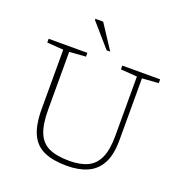

<svg xmlns="http://www.w3.org/2000/svg" viewBox="-161 -1066 1152 1216"><g transform="rotate(20 415.0 -458.5)"><path d="M646.5 -273V-673.5L536 -681.5V-707H791V-681.5L680.5 -673.5V-257Q680.5 -158 648.8 -99.5Q617 -41 559 -15.5Q501 10 421.5 10Q328.5 10 268.2 -16.8Q208 -43.5 179 -105.8Q150 -168 150 -274V-673.5L39.5 -681.5V-707H300.5V-681.5L190 -673.5V-285Q190 -186 213.5 -129.2Q237 -72.5 288.8 -48.8Q340.5 -25 425.5 -25Q499.5 -25 548.5 -48.2Q597.5 -71.5 622 -125.8Q646.5 -180 646.5 -273ZM433.5 -764H409.5L274.5 -919V-927H327Z"/></g></svg>

Font: Newsreader 6pt ExtraLight
Style: Regular
Weight: 275
Designer: Hugues Gentile
Foundry: Production Type
Version: Version 1.003; ttfautohint (v1.8.3)